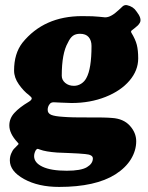

<svg xmlns="http://www.w3.org/2000/svg" viewBox="-20 -549 579 753"><path d="M35.2 -272.5Q35.2 -338.9 67.9 -381.3Q152.3 -485.8 301.8 -485.8Q350.1 -485.8 367.7 -483.4Q389.6 -481 392.1 -481Q404.3 -481 416.5 -487.8Q430.2 -495.1 445.3 -509.5Q460.4 -523.9 461.9 -524.9Q469.2 -530.3 478 -528.8Q502.9 -523.4 515.1 -504.4Q537.1 -476.6 528.8 -460.4Q525.4 -454.1 520.5 -449.2Q515.6 -444.3 507.6 -438.2Q499.5 -432.1 498.5 -431.2Q491.7 -426.8 495.1 -420.9Q511.2 -394.5 516.6 -373Q522 -351.6 522 -319.8Q522 -272.9 488 -232.9Q454.1 -192.9 393.8 -168.9Q333.5 -145 260.7 -145Q246.1 -145 219.7 -146.5Q193.4 -147.9 190.9 -147.9Q179.2 -147.9 174.3 -140.1Q167 -130.9 167 -118.2Q167 -104.5 180.9 -98.6Q194.8 -92.8 227.5 -90.8Q261.7 -87.9 327.1 -88.4Q392.6 -88.9 419.4 -86.4Q464.4 -83.5 489.3 -55.9Q514.2 -28.3 514.2 4.9Q514.2 41 493.7 75Q473.1 108.9 432.6 134.8Q354.5 184.1 211.9 184.1Q130.4 184.1 74.5 153.3Q18.6 122.6 18.6 80.1Q18.6 64.9 24.2 52.5Q29.8 40 33.7 35.9Q37.6 31.7 49.8 19.5Q53.2 16.1 53.2 15.1L48.8 9.3Q16.6 -24.9 16.6 -57.1Q16.6 -84.5 36.4 -106.2Q56.2 -127.9 92.3 -149.4Q104.5 -156.7 104.5 -163.1Q104.5 -167.5 93.3 -176.3Q72.8 -191.4 54 -218Q35.2 -244.6 35.2 -272.5ZM270 -212.4Q285.2 -212.4 298.3 -220.7Q311.5 -229 318.8 -243.2Q338.9 -279.3 338.9 -368.7Q338.9 -390.6 327.6 -403.6Q316.4 -416.5 293.9 -416.5Q276.4 -416.5 265.6 -408.4Q254.9 -400.4 246.1 -381.3Q222.2 -339.8 222.2 -252Q222.2 -235.4 235.8 -223.9Q249.5 -212.4 270 -212.4ZM113.8 63.5Q113.8 89.4 147 105Q180.2 120.6 241.7 120.6Q297.4 120.6 320.8 106.7Q344.2 92.8 344.2 72.3Q344.2 57.6 314.5 55.2Q290 52.7 253.2 51.3Q216.3 49.8 204.1 49.3Q158.2 45.9 136.7 37.6Q129.4 34.7 127 34.7Q124.5 34.7 120.1 40.5Q113.8 52.2 113.8 63.5Z"/></svg>

Font: Cooper* ExtraBold
Style: Italic
Weight: 800
Italic angle: -7°
Designer: Owen Earl
Foundry: indestructible type*
Version: Version 0.001